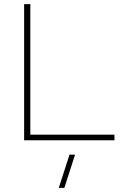

<svg xmlns="http://www.w3.org/2000/svg" viewBox="-20 -680 595 931"><path d="M127 -660V-27H535V0H97V-660ZM265 231 317 70H344L292 231Z"/></svg>

Font: Human Sans ExtraLight
Style: Regular
Weight: 200
Designer: Tim Radville
Foundry: Continuum
Version: Version 1.000;FEAKit 1.0